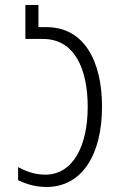

<svg xmlns="http://www.w3.org/2000/svg" viewBox="-20 -734 477 764"><path d="M165 10C306 10 386 -118 386 -310C386 -487 317 -626 165 -626H133V-714H81V-579H151C280 -579 329 -454 329 -309C329 -154 271 -39 160 -39C114 -39 79 -55 52 -69V-17C86 -1 121 10 165 10Z"/></svg>

Font: Noto Sans Georgian ExtraCondensed Light
Style: Regular
Weight: 300
Width: 2
Designer: Monotype Design Team, Akaki Razmadze
Foundry: Google LLC
Version: Version 2.005